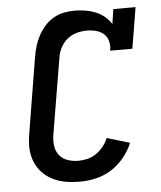

<svg xmlns="http://www.w3.org/2000/svg" viewBox="-53 -789 707 844"><g transform="rotate(-5 300.0 -367.5)"><path d="M267 8Q243 8 220 5.5Q197 3 175 -4Q153 -11 134 -22.5Q115 -34 100 -50Q85 -66 75 -86Q65 -106 60.5 -128.5Q56 -151 57 -175Q58 -199 62 -222L117 -557Q121 -580 128 -603.5Q135 -627 147 -649Q159 -671 176 -690Q193 -709 215 -721.5Q237 -734 261 -738.5Q285 -743 308 -743Q332 -743 355.5 -739Q379 -735 400 -726.5Q421 -718 438.5 -703.5Q456 -689 468 -670L478 -735H576L546 -554H448Q452 -574 447.5 -594Q443 -614 429 -627Q415 -640 395 -645.5Q375 -651 355 -651Q340 -651 324.5 -648.5Q309 -646 294.5 -640Q280 -634 267 -623.5Q254 -613 245 -599.5Q236 -586 230.5 -571.5Q225 -557 223 -542L167 -207Q163 -183 166 -159Q169 -135 183.5 -117Q198 -99 220.5 -91.5Q243 -84 267 -84Q287 -84 307.5 -89Q328 -94 346 -106.5Q364 -119 377.5 -136Q391 -153 399 -173L500 -143Q486 -109 461.5 -79Q437 -49 405.5 -29Q374 -9 338 -0.5Q302 8 267 8Z"/></g></svg>

Font: Iosevka Curly Slab SmBdEx
Style: Italic
Weight: 600
Width: 7
Italic angle: -9°
Monospace: yes
Designer: Belleve Invis
Foundry: Belleve Invis
Version: Version 11.1.0; ttfautohint (v1.8.3)